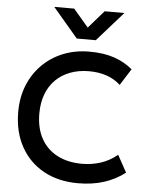

<svg xmlns="http://www.w3.org/2000/svg" viewBox="-62 -994 822 1061"><g transform="rotate(5 349.0 -464.0)"><path d="M410 15Q301 15 219.5 -30Q138 -75 92.8 -157.2Q47.5 -239.5 47.5 -349.5Q47.5 -429.5 74.2 -496.2Q101 -563 149.8 -612Q198.5 -661 265 -688Q331.5 -715 411 -715Q491 -715 549.2 -695Q607.5 -675 651 -638L593 -546.5Q560 -577 516 -592Q472 -607 419 -607Q360.5 -607 313.5 -589Q266.5 -571 233.2 -537.8Q200 -504.5 182.2 -457.2Q164.5 -410 164.5 -350.5Q164.5 -269.5 196.2 -212Q228 -154.5 286.2 -124.2Q344.5 -94 424 -94Q477 -94 526.2 -109.8Q575.5 -125.5 618.5 -161L670.5 -66.5Q620 -27 555.2 -6Q490.5 15 410 15ZM334.5 -781 195.5 -944.5H306L389.5 -846.5L475 -944.5H584.5L440 -781Z"/></g></svg>

Font: Geologica EX
Style: Regular
Weight: 400
Designer: Sindre Bremnes, Frode Helland
Foundry: Monokrom Skriftforlag AS
Version: Version 1.010;gftools[0.9.28]